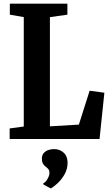

<svg xmlns="http://www.w3.org/2000/svg" viewBox="-20 -763 593 1054"><path d="M33 0V-58L110.5 -68.5V-669L34 -682.5V-743H350V-682.5L254 -669V-69.5L413 -79L472 -265L553 -254L526.5 0ZM351 132.5Q350.5 165.5 334.5 193.8Q318.5 222 297.2 242Q276 262 259.5 271H258L219 250.5L217.5 243.5Q230.5 237.5 241 218.8Q251.5 200 251.5 188Q251.5 172.5 245 165Q238.5 157.5 231 152Q222.5 146.5 216.2 136Q210 125.5 210 108Q210 87.5 221.2 76Q232.5 64.5 247.5 60Q262.5 55.5 273 55.5H276.5Q309 55.5 330.2 75.8Q351.5 96 351 132.5Z"/></svg>

Font: Merriweather 24pt SemiCondensed
Style: Bold
Weight: 700
Width: 4
Designer: Eben Sorkin
Foundry: Eben Sorkin
Version: Version 2.100